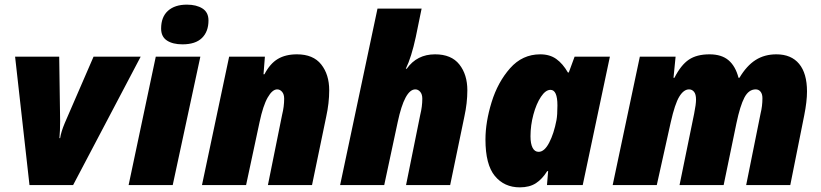

<svg xmlns="http://www.w3.org/2000/svg" viewBox="-20 -797 3535 827"><path d="M45 -553H235L239 -275Q239 -234 236 -202H239Q243 -229 259 -267L383 -553H586L295 0H107Z M674 -674Q674 -724 703.5 -750.5Q733 -777 785 -777Q826 -777 852 -760.5Q878 -744 878 -709Q878 -661 850 -633.5Q822 -606 766 -606Q724 -606 699 -622.5Q674 -639 674 -674ZM651 -553H843L724 0H534Z M967 -553H1121L1115 -477H1119Q1143 -523 1176.5 -543Q1210 -563 1259 -563Q1329 -563 1363.5 -519.5Q1398 -476 1398 -408Q1398 -353 1385 -294L1324 0H1134L1195 -302Q1204 -338 1204 -372Q1204 -391 1195 -401.5Q1186 -412 1174 -412Q1153 -412 1133 -377Q1113 -342 1098 -271L1040 0H850Z M1606 -760H1796L1771 -638Q1752 -550 1728 -501H1732Q1776 -563 1854 -563Q1924 -563 1958.5 -519.5Q1993 -476 1993 -408Q1993 -353 1980 -294L1919 0H1729L1790 -302Q1799 -338 1799 -372Q1799 -391 1790 -401.5Q1781 -412 1769 -412Q1723 -412 1693 -271L1635 0H1445Z M2071 -196Q2071 -271 2097.5 -357Q2124 -443 2177 -503Q2230 -563 2307 -563Q2348 -563 2376 -543Q2404 -523 2426 -485H2430L2455 -553H2607L2490 0H2336L2341 -60H2337Q2316 -26 2288.5 -8Q2261 10 2219 10Q2152 10 2111.5 -39Q2071 -88 2071 -196ZM2377 -280Q2381 -302 2381 -343Q2381 -410 2351 -410Q2330 -410 2310 -380Q2290 -350 2277.5 -303.5Q2265 -257 2265 -210Q2265 -178 2274 -160.5Q2283 -143 2300 -143Q2325 -143 2345.5 -182.5Q2366 -222 2377 -280Z M2736 -553H2890L2881 -462H2885Q2913 -517 2947 -540Q2981 -563 3036 -563Q3088 -563 3118 -537.5Q3148 -512 3161 -462H3165Q3196 -514 3234.5 -538.5Q3273 -563 3324 -563Q3388 -563 3422 -522Q3456 -481 3456 -403Q3456 -360 3444 -300L3384 0H3194L3256 -308Q3264 -340 3264 -374Q3264 -392 3256 -402Q3248 -412 3235 -412Q3205 -412 3186.5 -377Q3168 -342 3152 -266L3097 0H2907L2970 -308Q2978 -348 2978 -368Q2978 -391 2969.5 -401.5Q2961 -412 2948 -412Q2925 -412 2906 -381Q2887 -350 2869 -270L2809 0H2619Z"/></svg>

Font: Noto Sans Display Black
Style: Italic
Weight: 900
Italic angle: -12°
Designer: Monotype Design team
Foundry: Monotype Imaging Inc.
Version: Version 1.000